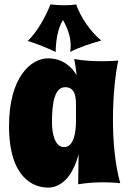

<svg xmlns="http://www.w3.org/2000/svg" viewBox="-20 -825 586 872"><path d="M526 7C526 7 494 3 448 3C416 3 376 5 335 12L337 -125C312 -29 262 27 198 27C137 27 21 -11 21 -253C21 -472 119 -560 198 -560C266 -560 308 -519 328 -483C326 -505 322 -531 317 -557C359 -549 405 -547 442 -547C485 -547 517 -550 517 -550C503 -485 493 -386 493 -281C493 -183 502 -80 526 7ZM325 -273C325 -341 325 -346 325 -352C325 -387 320 -429 276 -429C229 -429 216 -361 216 -270C216 -218 229 -157 271 -157C318 -157 325 -232 325 -273ZM440 -641C392 -680 346 -746 326 -805C309 -802 290 -801 273 -801C251 -801 230 -803 209 -805C188 -750 149 -680 106 -639C149 -626 192 -608 233 -589C233 -633 241 -695 266 -734C286 -699 301 -659 301 -619C301 -609 300 -599 299 -589C342 -612 393 -627 440 -641Z"/></svg>

Font: Spicy Rice
Style: Regular
Weight: 400
Designer: Astigmatic (AOETI)
Foundry: Astigmatic (AOETI)
Version: Version 1.000